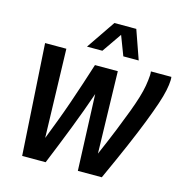

<svg xmlns="http://www.w3.org/2000/svg" viewBox="-130 -1048 1127 1169"><g transform="rotate(15 434.0 -463.5)"><path d="M616 0H465L446 -479Q408 -368 360.5 -246Q313 -124 262 0H114L71 -700H205L221 -142Q244 -201 267.5 -263Q291 -325 313.5 -390Q336 -455 357.5 -520.5Q379 -586 399 -649H543L556 -133Q599 -232 629 -306.5Q659 -381 679.5 -436Q700 -491 712.5 -532.5Q725 -574 731 -608.5Q737 -643 739 -676Q739 -683 739 -688.5Q739 -694 738 -700H867Q868 -695 868 -689Q868 -683 868 -677Q867 -651 859.5 -614Q852 -577 834.5 -525Q817 -473 788.5 -399.5Q760 -326 717.5 -227.5Q675 -129 616 0ZM323 -745 447 -927H585L649 -745H552L505 -868L420 -745Z"/></g></svg>

Font: Georama ExtraCondensed Thin SemiBold
Style: Italic
Weight: 600
Italic angle: -9°
Version: Version 1.001